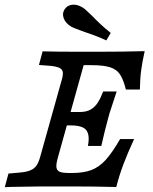

<svg xmlns="http://www.w3.org/2000/svg" viewBox="-21 -786 642 807"><path d="M52.4 -0.8Q25 -0.8 -0.8 0.8L14.5 -56.5L59.7 -60.5Q89.5 -62.9 106 -69.8Q122.6 -76.6 131.9 -89.5Q141.1 -102.4 147.6 -125.8L237.1 -445.2Q244.4 -468.5 243.1 -481.5Q241.9 -494.4 228.6 -500.8Q215.3 -507.3 185.5 -509.7L142.7 -512.9L158.1 -570.2Q219.4 -568.5 305.6 -568.5H310.5H392.7Q496.8 -568.5 587.1 -571Q577.4 -527.4 572.6 -492.3Q567.7 -457.3 566.9 -409.7H508.1Q497.6 -451.6 483.5 -473Q469.4 -494.4 441.9 -503.2Q414.5 -512.1 363.7 -512.1H330.6L222.6 -125Q214.5 -96.8 216.1 -83.1Q217.7 -69.4 229.8 -64.1Q241.9 -58.9 269.4 -58.9H281.5Q330.6 -58.9 363.3 -71.4Q396 -83.9 423.4 -114.1Q450.8 -144.4 483.9 -201.6H542.7Q514.5 -140.3 497.2 -94Q479.8 -47.6 467.7 0Q375.8 -2.4 275 -2.4H149.2H152.4Q116.9 -2.4 52.4 -0.8ZM251.6 -315.3H407.3L391.1 -258.9H235.5ZM275 -258.9 315.3 -315.3Q341.9 -315.3 359.7 -325.4Q377.4 -335.5 389.5 -354Q401.6 -372.6 412.9 -401.6H469.4Q453.2 -354 439.5 -310.5L433.1 -287.1Q418.5 -233.9 404.8 -172.6H348.4Q357.3 -216.1 342.7 -237.5Q328.2 -258.9 275 -258.9ZM323.4 -655.6Q308.9 -661.3 296 -666.1Q283.1 -671 276.6 -675Q254 -689.5 246.8 -709.3Q239.5 -729 250 -746Q261.3 -763.7 282.3 -766.1Q303.2 -768.5 325.8 -754.8Q333.1 -750.8 343.5 -740.7Q354 -730.6 366.1 -719.4Q382.3 -702.4 401.2 -684.7Q420.2 -666.9 444.4 -647.6L425.8 -616.1Q398.4 -629 371.8 -638.7Q345.2 -648.4 323.4 -655.6Z"/></svg>

Font: Playfair Micro SmCond SmLight
Style: Italic
Weight: 360
Width: 4
Italic angle: -15.6°
Designer: Claus Eggers Sørensen
Foundry: Claus Eggers Sørensen
Version: Version 2.203;Glyphs 3.3 (3326)